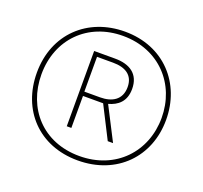

<svg xmlns="http://www.w3.org/2000/svg" viewBox="-125 -868 1081 1021"><g transform="rotate(20 415.0 -357.0)"><path d="M412 8C633 8 781 -146 781 -355C781 -562 637 -722 416 -722C206 -722 49 -577 49 -357C49 -147 191 8 412 8ZM412 -17C206 -17 75 -164 75 -357C75 -555 214 -697 414 -697C620 -697 755 -547 755 -357C755 -166 619 -17 412 -17ZM296 -143H322V-324H436L528 -143H558L462 -330C513 -344 555 -376 555 -448C555 -533 497 -569 415 -569H296ZM410 -348H321V-545H412C481 -545 529 -517 529 -449C529 -377 477 -348 410 -348Z"/></g></svg>

Font: Noto Sans Ethiopic ExtraCondensed Thin
Style: Regular
Weight: 100
Width: 2
Designer: Monotype Design Team
Foundry: Monotype Imaging Inc.
Version: Version 2.102